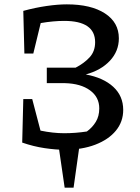

<svg xmlns="http://www.w3.org/2000/svg" viewBox="-20 -679 644 882"><path d="M82 -24 87 -224H128L166 -79Q224 -67 275 -67Q301 -67 327 -69Q353 -71 379 -75Q404 -93 420 -119Q436 -145 436 -181Q436 -233 393.5 -264Q351 -295 279 -297H195V-368H327Q366 -388 391.5 -415.5Q417 -443 417 -485Q417 -583 275 -583Q225 -583 167 -573L133 -433H92L87 -629Q142 -644 194 -651.5Q246 -659 287 -659Q398 -659 462 -617.5Q526 -576 526 -503Q526 -444 485 -400Q444 -356 374 -337Q455 -322 500.5 -280Q546 -238 546 -174Q546 -120 512.5 -79Q479 -38 418 -14.5Q357 9 275 9Q236 9 185 1.5Q134 -6 82 -24ZM277 183 247 -23H347L318 183Z"/></svg>

Font: Piazzolla Medium
Style: Regular
Weight: 500
Designer: Juan Pablo del Peral
Foundry: Huerta Tipografica
Version: Version 1.330